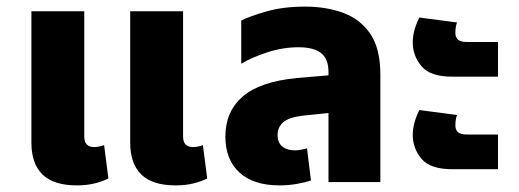

<svg xmlns="http://www.w3.org/2000/svg" viewBox="-20 -551 1571 581"><path d="M213 10Q142 10 108.5 -23Q75 -56 75 -119V-517H235V-138Q235 -106 265 -106Q280 -106 295 -112L308 -11Q291 -2 266.5 4Q242 10 213 10ZM512 10Q441 10 407.5 -23Q374 -56 374 -119V-517H534V-138Q534 -106 564 -106Q579 -106 594 -112L607 -11Q590 -2 565.5 4Q541 10 512 10Z M826 10Q747 10 704.5 -29Q662 -68 662 -138Q662 -213 714 -258.5Q766 -304 879 -315L974 -323V-333Q974 -373 951.5 -390.5Q929 -408 883 -408Q836 -408 788.5 -392.5Q741 -377 710 -358V-489Q736 -502 786.5 -516.5Q837 -531 904 -531Q966 -531 1017.5 -512.5Q1069 -494 1100 -449.5Q1131 -405 1131 -324V0H974V-209L896 -201Q854 -196 837 -181Q820 -166 820 -143Q820 -119 834.5 -107.5Q849 -96 872 -96Q882 -96 891.5 -98Q901 -100 909 -102L921 -5Q904 1 878.5 5.5Q853 10 826 10Z M1348 -319Q1282 -319 1255.5 -350.5Q1229 -382 1229 -423Q1229 -458 1249 -498L1363 -483Q1358 -470 1358 -451Q1358 -438 1366 -431Q1374 -424 1393 -424H1487V-319ZM1348 -39Q1282 -39 1255.5 -70.5Q1229 -102 1229 -143Q1229 -178 1249 -218L1363 -203Q1358 -190 1358 -171Q1358 -158 1366 -151Q1374 -144 1393 -144H1487V-39Z"/></svg>

Font: Noto Sans Thai UI SemCond ExtBd
Style: Regular
Weight: 800
Width: 4
Designer: Monotype Design Team
Foundry: Monotype Imaging Inc.
Version: Version 2.000